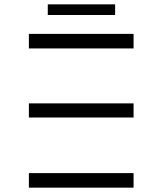

<svg xmlns="http://www.w3.org/2000/svg" viewBox="-20 -864 709 884"><path d="M113 -323H595V-388H113ZM113 -641H595V-708H113ZM113 -67H595V0H113ZM510 -795V-844H200V-795Z"/></svg>

Font: Montserrat-Alt1
Style: Regular
Weight: 400
Designer: Differentunic
Foundry: Differentunic
Version: Version 7.222